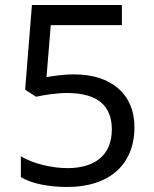

<svg xmlns="http://www.w3.org/2000/svg" viewBox="-20 -734 612 764"><path d="M275 -438C228 -438 188 -431 165 -427L182 -634H465V-714H107L80 -377L124 -349C153 -356 208 -364 246 -364C370 -364 425 -312 425 -219C425 -114 354 -65 249 -65C186 -65 111 -83 63 -112V-29C107 -3 174 10 248 10C416 10 515 -80 515 -228C515 -361 421 -438 275 -438Z"/></svg>

Font: Noto Sans Cypriot
Style: Regular
Weight: 400
Designer: Monotype Design Team
Foundry: Monotype Imaging Inc.
Version: Version 2.002